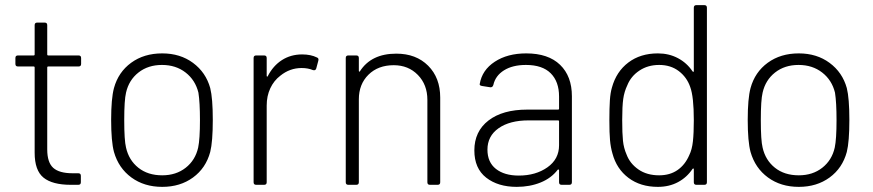

<svg xmlns="http://www.w3.org/2000/svg" viewBox="-20 -720 3400 748"><path d="M115 -125V-457Q115 -461 111 -461H50Q40 -461 40 -471V-494Q40 -504 50 -504H111Q115 -504 115 -508V-622Q115 -632 125 -632H154Q164 -632 164 -622V-508Q164 -504 168 -504H286Q296 -504 296 -494V-471Q296 -461 286 -461H168Q164 -461 164 -457V-138Q164 -87 187.5 -66Q211 -45 263 -45H285Q295 -45 295 -35V-10Q295 0 285 0H256Q184 0 149.5 -28Q115 -56 115 -125Z M424 -128Q413 -169 413 -253Q413 -336 424 -377Q441 -439 491 -475.5Q541 -512 612 -512Q682 -512 732 -475Q782 -438 799 -377Q809 -337 809 -253Q809 -168 799 -128Q782 -65 732 -28.5Q682 8 612 8Q542 8 492 -28.5Q442 -65 424 -128ZM471 -145Q482 -96 519 -66.5Q556 -37 612 -37Q666 -37 703.5 -66.5Q741 -96 752 -145Q759 -178 759 -252Q759 -321 753 -359Q741 -408 703 -437.5Q665 -467 611 -467Q557 -467 519.5 -437.5Q482 -408 471 -359Q464 -330 464 -252Q464 -173 471 -145Z M968 -10V-494Q968 -504 978 -504H1009Q1019 -504 1019 -494V-425Q1019 -422 1020.5 -421.5Q1022 -421 1023 -423Q1044 -464 1078.5 -486Q1113 -508 1157 -508Q1191 -508 1215 -496Q1223 -493 1220 -483L1212 -453Q1209 -444 1199 -447Q1180 -455 1155 -455Q1109 -455 1072 -425Q1047 -406 1033 -376Q1019 -346 1019 -309V-10Q1019 0 1009 0H978Q968 0 968 -10Z M1327 -10V-494Q1327 -504 1337 -504H1368Q1378 -504 1378 -494V-444Q1378 -442 1379.5 -441Q1381 -440 1382 -442Q1426 -511 1524 -511Q1601 -511 1648 -464Q1695 -417 1695 -340V-10Q1695 0 1685 0H1655Q1645 0 1645 -10V-331Q1645 -390 1608 -428Q1571 -466 1514 -466Q1453 -466 1415.5 -429Q1378 -392 1378 -333V-10Q1378 0 1368 0H1337Q1327 0 1327 -10Z M1828 -134Q1828 -208 1883 -250.5Q1938 -293 2034 -293H2154Q2158 -293 2158 -297V-344Q2158 -402 2125.5 -434.5Q2093 -467 2029 -467Q1977 -467 1943.5 -446Q1910 -425 1902 -389Q1899 -379 1890 -380L1858 -385Q1847 -387 1849 -393Q1858 -447 1907.5 -479.5Q1957 -512 2030 -512Q2116 -512 2162 -467.5Q2208 -423 2208 -345V-10Q2208 0 2198 0H2168Q2158 0 2158 -10V-57Q2158 -59 2156 -59.5Q2154 -60 2153 -59Q2128 -26 2086 -9Q2044 8 1993 8Q1920 8 1874 -28Q1828 -64 1828 -134ZM2001 -36Q2067 -36 2112.5 -68Q2158 -100 2158 -154V-247Q2158 -251 2154 -251H2039Q1966 -251 1922.5 -220.5Q1879 -190 1879 -137Q1879 -88 1912 -62Q1945 -36 2001 -36Z M2366 -122Q2359 -146 2356.5 -174Q2354 -202 2354 -251Q2354 -300 2356 -329.5Q2358 -359 2364 -379Q2381 -441 2428 -476.5Q2475 -512 2543 -512Q2586 -512 2621 -493.5Q2656 -475 2678 -442Q2683 -437 2683 -444V-690Q2683 -700 2693 -700H2724Q2734 -700 2734 -690V-10Q2734 0 2724 0H2693Q2683 0 2683 -10V-61Q2683 -63 2681.5 -63.5Q2680 -64 2678 -62Q2656 -29 2621.5 -10.5Q2587 8 2543 8Q2475 8 2428.5 -27Q2382 -62 2366 -122ZM2421 -118Q2434 -83 2467 -60Q2500 -37 2548 -37Q2590 -37 2619.5 -57.5Q2649 -78 2665 -115Q2676 -137 2679.5 -169.5Q2683 -202 2683 -252Q2683 -343 2669 -381Q2656 -419 2624.5 -443Q2593 -467 2548 -467Q2504 -467 2471 -445Q2438 -423 2424 -388Q2412 -363 2408 -334.5Q2404 -306 2404 -252Q2404 -200 2407 -171.5Q2410 -143 2421 -118Z M2904 -128Q2893 -169 2893 -253Q2893 -336 2904 -377Q2921 -439 2971 -475.5Q3021 -512 3092 -512Q3162 -512 3212 -475Q3262 -438 3279 -377Q3289 -337 3289 -253Q3289 -168 3279 -128Q3262 -65 3212 -28.5Q3162 8 3092 8Q3022 8 2972 -28.5Q2922 -65 2904 -128ZM2951 -145Q2962 -96 2999 -66.5Q3036 -37 3092 -37Q3146 -37 3183.5 -66.5Q3221 -96 3232 -145Q3239 -178 3239 -252Q3239 -321 3233 -359Q3221 -408 3183 -437.5Q3145 -467 3091 -467Q3037 -467 2999.5 -437.5Q2962 -408 2951 -359Q2944 -330 2944 -252Q2944 -173 2951 -145Z"/></svg>

Font: Barlow GEO Light
Style: Regular
Weight: 300
Designer: Jeremy Tribby
Foundry: Tribby Type
Version: Version 1.408